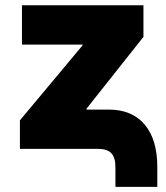

<svg xmlns="http://www.w3.org/2000/svg" viewBox="-20 -566 630 730"><path d="M418.9 144.5V69.3Q418.9 33.2 403.3 16.6Q387.7 0 353.5 0H55.7V-108.4L293.9 -393.6V-396.5H63.5V-545.9H525.4V-425.8L308.6 -152.3V-149.4H392.6Q481.9 -149.4 530 -92.5Q578.1 -35.6 578.1 69.3V144.5Z"/></svg>

Font: Inter Black
Style: Regular
Weight: 900
Designer: Rasmus Andersson
Foundry: rsms
Version: Version 4.000;git-a52131595